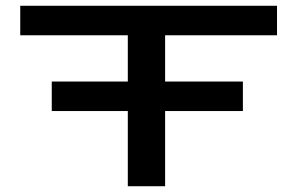

<svg xmlns="http://www.w3.org/2000/svg" viewBox="-20 -644 1040 664"><path d="M159 -260H422V0H551V-260H820V-362H551V-522H938V-624H50V-522H422V-362H159Z"/></svg>

Font: Inconsolata UltraExpanded
Style: Bold
Weight: 700
Width: 9
Monospace: yes
Designer: Raph Levien, Cyreal, Brenton Simpson
Foundry: Raph Levien, Cyreal, Google
Version: Version 3.100